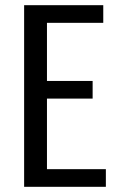

<svg xmlns="http://www.w3.org/2000/svg" viewBox="-20 -720 468 740"><path d="M73 0V-700H378V-632H161V-408H337V-340H161V-68H388V0Z"/></svg>

Font: Homenaje
Style: Regular
Weight: 400
Version: Version 1.002